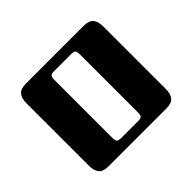

<svg xmlns="http://www.w3.org/2000/svg" viewBox="-140 -822 1021 1021"><g transform="rotate(-45 371.0 -311.0)"><path d="M307 -59H436Q455 -59 461 -66Q467 -73 467 -92V-530Q467 -549 461 -556Q455 -563 436 -563H307Q288 -563 281.5 -556Q275 -549 275 -530V-92Q275 -73 281.5 -66Q288 -59 307 -59ZM155 -622H588Q628 -622 644 -602.5Q660 -583 660 -544V-78Q660 -39 644 -19.5Q628 0 588 0H155Q114 0 98 -19.5Q82 -39 82 -78V-544Q82 -583 98 -602.5Q114 -622 155 -622Z"/></g></svg>

Font: Sarpanch ExtraBold
Style: Regular
Weight: 800
Designer: Manushi Parikh (Devanagari and Latin), Jyotish Sonowal (Devanagari)
Foundry: Indian Type Foundry
Version: Version 2.004;PS 1.0;hotconv 1.0.78;makeotf.lib2.5.61930; tt